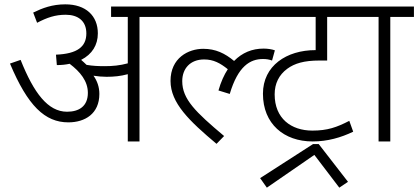

<svg xmlns="http://www.w3.org/2000/svg" viewBox="-20 -652 1928 885"><path d="M438 -219C438 -251 428 -279 411 -303C430 -300 452 -298 471 -298C505 -298 536 -301 569 -310V0H623V-574H732V-622H492V-574H569V-360C532 -350 499 -347 462 -347C436 -347 407 -348 379 -353C371 -361 362 -369 354 -376C405 -402 431 -445 431 -498C431 -579 376 -632 281 -632C221 -632 176 -615 133 -594L151 -547C197 -571 234 -584 283 -584C339 -584 378 -556 378 -498C378 -437 337 -404 238 -400L242 -352C263 -352 283 -354 301 -358C350 -321 385 -278 385 -224C385 -162 344 -137 289 -137C201 -137 136 -223 75 -376L26 -359C108 -164 187 -88 295 -88C372 -88 438 -128 438 -219Z M717 -622V-574H1207V-622ZM1234 -373 1247 -420C1233 -425 1214 -428 1195 -428C1142 -428 1096 -409 1059 -371C1017 -406 974 -427 917 -427C848 -427 766 -385 766 -279C766 -177 853 -94 978 11L1013 -25C881 -136 820 -195 820 -278C820 -336 857 -378 921 -378C964 -378 995 -361 1030 -333C1013 -307 998 -274 987 -235L1039 -219C1077 -347 1133 -380 1192 -380C1208 -380 1220 -378 1234 -373Z M1646 -574V-622H1142V-574H1435V-421H1434C1301 -421 1192 -349 1192 -220C1192 -81 1289 0 1421 0C1490 0 1552 -18 1608 -45L1590 -95C1532 -65 1489 -50 1420 -50C1322 -50 1246 -106 1246 -217C1246 -267 1266 -307 1304 -335C1338 -360 1382 -373 1452 -373H1488V-574ZM1179 169 1210 213 1429 62 1544 213 1584 186 1449 12H1423Z M1779 -574H1888V-622H1631V-574H1725V0H1779Z"/></svg>

Font: Noto Sans Devanagari UI Light
Style: Regular
Weight: 300
Designer: Jelle Bosma - Monotype Design Team
Foundry: Monotype Imaging Inc.
Version: Version 2.004